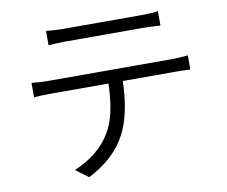

<svg xmlns="http://www.w3.org/2000/svg" viewBox="-83 -839 1166 987"><g transform="rotate(-10 500.0 -345.5)"><path d="M217 -735Q264 -730 305 -730H710Q766 -730 801 -735V-660Q743 -664 710 -664H306Q267 -664 217 -660ZM97 -485Q142 -480 183 -480H837Q873 -480 913 -485V-411Q869 -413 837 -413H561Q556 -238 501 -136Q441 -25 305 44L239 -5Q368 -59 429 -160Q482 -244 486 -413H183Q139 -413 97 -410Z"/></g></svg>

Font: Source Han Sans CN Normal
Style: Regular
Weight: 350
Designer: Ryoko NISHIZUKA 西塚涼子 (kana, bopomofo & ideographs); Paul D. Hunt (Latin, Greek & Cyrillic); Sandoll Communications 산돌커뮤니
Foundry: Adobe
Version: Version 2.004;hotconv 1.0.118;makeotfexe 2.5.65603